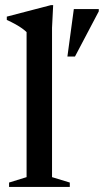

<svg xmlns="http://www.w3.org/2000/svg" viewBox="-20 -742 412 762"><path d="M186.5 -39 257 -17.5V0H16V-17.5L85.5 -39V-614.5Q78.5 -621.5 67.8 -629.2Q57 -637 41.8 -645.5Q26.5 -654 7 -663V-676L181.5 -721.5H191L186.5 -632ZM247.5 -517.5 273 -706H372V-697L277.5 -517.5Z"/></svg>

Font: Newsreader 36pt Medium
Style: Regular
Weight: 500
Designer: Hugues Gentile
Foundry: Production Type
Version: Version 1.003